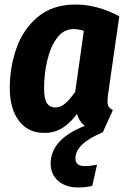

<svg xmlns="http://www.w3.org/2000/svg" viewBox="-20 -568 562 845"><path d="M453 -123Q453 -108 458 -99Q463 -90 477 -84L433 13V14Q312 64 312 129Q312 163 353 163Q377 163 407 157L386 250Q359 257 323 257Q270 257 236.5 228.5Q203 200 203 152Q203 100 239 58.5Q275 17 353 -14Q327 -35 319 -67Q290 -27 255 -5Q220 17 175 17Q103 17 63 -36.5Q23 -90 23 -181Q23 -272 52.5 -356Q82 -440 147 -494Q212 -548 312 -548Q410 -548 505 -496L455 -149Q453 -129 453 -123ZM349 -432Q325 -440 304 -440Q260 -440 231 -401Q202 -362 188 -302Q174 -242 174 -179Q174 -133 186.5 -114Q199 -95 224 -95Q247 -95 267.5 -113Q288 -131 311 -164Z"/></svg>

Font: Fira Sans Condensed
Style: Bold Italic
Weight: 700
Width: 3
Italic angle: -8°
Designer: Carrois Corporate & Edenspiekermann AG
Foundry: Carrois Corporate GbR & Edenspiekermann AG
Version: Version 4.203